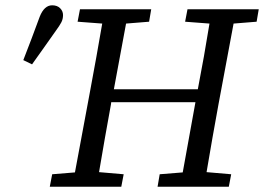

<svg xmlns="http://www.w3.org/2000/svg" viewBox="-20 -705 997 725"><path d="M679 -623 688 -670H957L949 -623L862 -616L805 -311Q793 -247 782 -183Q771 -119 760 -55L853 -47L844 0H575L583 -47L670 -54L718 -319H400L399 -311Q387 -247 376 -183Q365 -119 354 -55L447 -47L438 0H168L177 -47L263 -54L320 -360Q332 -424 343.5 -488Q355 -552 366 -616L273 -623L282 -670H551L543 -623L456 -616L410 -368H727Q739 -430 750 -492Q761 -554 771 -616ZM68 -478Q84 -519 99.5 -560Q115 -601 130 -642Q147 -685 177 -685Q196 -685 207 -674Q218 -663 218 -648Q218 -633 211.5 -620.5Q205 -608 191 -589Q169 -558 146.5 -526Q124 -494 101 -462Z"/></svg>

Font: Source Serif 4 SmText
Style: Italic
Weight: 400
Italic angle: -12°
Designer: Frank Grießhammer
Foundry: Adobe
Version: Version 4.005;hotconv 1.1.0;makeotfexe 2.6.0